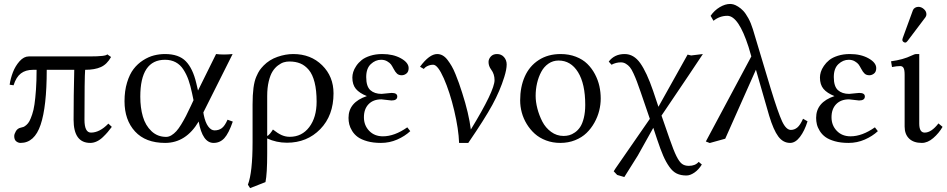

<svg xmlns="http://www.w3.org/2000/svg" viewBox="-20 -718 4841 981"><path d="M437.5 -429.7Q522.9 -429.7 527.8 -440.4L547.4 -426.8Q526.9 -389.6 495.6 -375.5Q464.4 -361.3 415 -361.3Q411.6 -319.8 411.6 -106.4Q411.6 -40.5 444.8 -40.5Q489.3 -40.5 533.7 -86.4L551.3 -69.8Q539.6 -54.2 530.3 -43.2Q521 -32.2 506.1 -17.8Q491.2 -3.4 474.6 4.4Q458 12.2 441.4 12.2Q356 12.2 356 -106.4Q356 -227.5 359.4 -361.3H218.8Q218.8 -173.3 187.5 -80.6Q156.2 12.2 85 12.2Q73.2 12.2 63 4.2Q52.7 -3.9 52.7 -22.5Q52.7 -33.2 61.3 -47.9Q69.8 -62.5 86.9 -65.9Q94.7 -67.4 100.3 -69.6Q106 -71.8 115 -79.6Q124 -87.4 130.4 -99.1Q136.7 -110.8 144.3 -133.1Q151.9 -155.3 156.2 -185.1Q160.6 -214.8 163.8 -260Q167 -305.2 167 -361.3H148.9Q110.8 -361.3 86.7 -342.8Q62.5 -324.2 49.3 -282.2L29.3 -285.2Q33.7 -316.9 46.1 -349.1Q58.6 -381.3 80.3 -405.5Q102.1 -429.7 127 -429.7Z M991.7 -255.4 1084 -441.9Q1102.5 -439.5 1124.5 -439.5Q1144 -439.5 1168.5 -441.9L1019 -143.6L1021 -131.3Q1028.8 -92.3 1043.7 -72Q1058.6 -51.8 1076.2 -51.8Q1097.7 -51.8 1113 -63Q1128.4 -74.2 1142.6 -106.4L1169.4 -96.7Q1148.4 -36.1 1126.2 -12Q1104 12.2 1071.3 12.2Q1014.6 12.2 995.1 -97.2Q930.2 12.2 823.7 12.2Q723.6 12.2 669.9 -46.4Q616.2 -105 616.2 -200.7Q616.2 -253.9 629.2 -296.4Q642.1 -338.9 662.6 -365.5Q683.1 -392.1 710.9 -409.9Q738.8 -427.7 766.6 -434.8Q794.4 -441.9 823.2 -441.9Q893.6 -441.9 929.4 -405Q965.3 -368.2 982.9 -293ZM968.8 -206.1 961.4 -241.2Q953.1 -280.8 943.1 -309.3Q933.1 -337.9 917.2 -362.5Q901.4 -387.2 877.7 -399.9Q854 -412.6 823.2 -412.6Q696.8 -412.6 696.8 -224.1Q696.8 -167.5 710 -122.3Q723.1 -77.1 753.9 -47.9Q784.7 -18.6 829.1 -18.6Q842.3 -18.6 855.7 -26.6Q869.1 -34.7 880.9 -47.6Q892.6 -60.5 905.8 -82Q918.9 -103.5 930.4 -125.7Q941.9 -147.9 956.1 -178.7Z M1597.7 -198.7Q1597.7 -256.3 1587.4 -297.1Q1577.1 -337.9 1557.9 -360.8Q1538.6 -383.8 1514.4 -393.8Q1490.2 -403.8 1458.5 -403.8Q1443.8 -403.8 1429.9 -399.7Q1416 -395.5 1400.1 -383.5Q1384.3 -371.6 1372.6 -353Q1360.8 -334.5 1353 -302Q1345.2 -269.5 1345.2 -227.5V-23.4Q1351.1 -24.9 1360.1 -35.9Q1369.1 -46.9 1374.5 -56.2Q1399.9 -36.1 1419.4 -27.6Q1439 -19 1460.4 -19Q1522.5 -19 1560.1 -68.6Q1597.7 -118.2 1597.7 -198.7ZM1336.4 212.4 1257.8 243.2 1246.6 225.6Q1270.5 163.6 1270.5 7.3V-184.1Q1270.5 -233.4 1275.1 -268.8Q1279.8 -304.2 1289.6 -326.4Q1299.3 -348.6 1306.9 -359.4Q1314.5 -370.1 1327.1 -383.3Q1356.4 -413.1 1397.7 -427.5Q1439 -441.9 1478 -441.9Q1567.9 -441.9 1626 -384.5Q1684.1 -327.1 1684.1 -241.2Q1684.1 -127.9 1616.5 -58.3Q1548.8 11.2 1446.3 11.2Q1392.1 11.2 1345.2 -10.7V66.4Q1345.2 169.9 1336.4 212.4Z M1839.4 -118.7Q1839.4 -77.6 1866.2 -49.6Q1893.1 -21.5 1936.5 -21.5Q1995.6 -21.5 2061 -67.4L2076.2 -47.9Q2048.3 -22 2009.3 -4.9Q1970.2 12.2 1926.3 12.2Q1886.7 12.2 1856.4 3.7Q1826.2 -4.9 1808.3 -17.8Q1790.5 -30.8 1779.5 -48.6Q1768.6 -66.4 1764.6 -82.5Q1760.7 -98.6 1760.7 -115.7Q1760.7 -195.8 1854.5 -227.1Q1816.4 -242.2 1798.3 -263.9Q1780.3 -285.6 1780.3 -321.8Q1780.3 -335 1784.7 -349.9Q1789.1 -364.7 1800.3 -381.3Q1811.5 -397.9 1827.9 -411.1Q1844.2 -424.3 1871.8 -433.1Q1899.4 -441.9 1933.1 -441.9Q1989.3 -441.9 2028.6 -419.9Q2067.9 -397.9 2067.9 -370.1Q2067.9 -351.1 2056.6 -342.3Q2045.4 -333.5 2032.7 -333.5Q2017.6 -333.5 2008.5 -341.8Q1999.5 -350.1 1991.2 -366.2Q1983.4 -380.9 1977.8 -388.7Q1972.2 -396.5 1958.7 -404.5Q1945.3 -412.6 1927.2 -412.6Q1898.4 -412.6 1874.8 -390.6Q1851.1 -368.7 1851.1 -324.2Q1851.1 -276.4 1872.3 -257.3Q1893.6 -238.3 1929.7 -238.3Q1930.2 -238.3 1941.9 -239.5Q1953.6 -240.7 1966.1 -241.9Q1978.5 -243.2 1981 -243.2Q2009.8 -243.2 2009.8 -225.1Q2009.8 -204.6 1980 -204.6Q1976.1 -204.6 1954.6 -207.5Q1933.1 -210.4 1928.7 -210.4Q1887.2 -210.4 1863.3 -185.8Q1839.4 -161.1 1839.4 -118.7Z M2519.5 -441.9Q2541.5 -441.9 2555.2 -426.3Q2568.8 -410.6 2568.8 -388.7Q2568.8 -363.8 2556.6 -324.7Q2534.7 -253.9 2495.6 -182.1Q2456.5 -110.4 2372.6 12.2H2325.7Q2323.2 -58.1 2300.8 -153.1Q2278.3 -248 2247.6 -317.6Q2216.8 -387.2 2193.4 -387.2Q2178.7 -387.2 2165.3 -381.1Q2151.9 -375 2145.5 -365.7L2126 -377Q2173.8 -441.9 2213.9 -441.9Q2228.5 -441.9 2241.7 -434.6Q2254.9 -427.2 2266.6 -411.9Q2278.3 -396.5 2287.8 -380.1Q2297.4 -363.8 2307.6 -338.4Q2317.9 -313 2325 -293Q2332 -272.9 2341.3 -244.1Q2375.5 -138.2 2385.7 -56.2Q2506.8 -254.4 2506.8 -308.6Q2506.8 -339.4 2489.7 -362.3Q2476.1 -380.4 2476.1 -401.4Q2476.1 -416 2487.5 -429Q2499 -441.9 2519.5 -441.9Z M2637.7 -205.1Q2637.7 -273.9 2661.4 -327.1Q2685.1 -380.4 2732.4 -411.1Q2779.8 -441.9 2844.2 -441.9Q2887.2 -441.9 2922.4 -428.2Q2957.5 -414.6 2980.7 -391.8Q3003.9 -369.1 3019.8 -339.1Q3035.6 -309.1 3042.5 -277.8Q3049.3 -246.6 3049.3 -214.4Q3049.3 -183.6 3041.5 -152.3Q3033.7 -121.1 3017.1 -91.3Q3000.5 -61.5 2976.8 -38.6Q2953.1 -15.6 2918.5 -1.7Q2883.8 12.2 2842.8 12.2Q2803.7 12.2 2770 -0.5Q2736.3 -13.2 2712.4 -34.7Q2688.5 -56.2 2671.4 -84.2Q2654.3 -112.3 2646 -143.1Q2637.7 -173.8 2637.7 -205.1ZM2834 -408.7Q2805.2 -408.7 2782.2 -392.8Q2759.3 -377 2745.4 -350.8Q2731.4 -324.7 2724.1 -293.2Q2716.8 -261.7 2716.8 -228Q2716.8 -197.8 2725.6 -163.6Q2734.4 -129.4 2750.7 -97.4Q2767.1 -65.4 2795.7 -44.4Q2824.2 -23.4 2859.4 -23.4Q2874.5 -23.4 2888.4 -27.1Q2902.3 -30.8 2917.7 -41.5Q2933.1 -52.2 2944.3 -69.1Q2955.6 -85.9 2962.9 -115.2Q2970.2 -144.5 2970.2 -182.1Q2970.2 -290 2933.3 -349.4Q2896.5 -408.7 2834 -408.7Z M3253.4 -247.6Q3241.2 -282.7 3234.1 -301.5Q3227.1 -320.3 3217 -342.3Q3207 -364.3 3198.2 -374.8Q3189.5 -385.3 3177.7 -392.3Q3166 -399.4 3152.3 -399.4Q3127.4 -399.4 3104.5 -387.2L3090.3 -403.3Q3119.6 -441.9 3171.4 -441.9Q3218.3 -441.9 3251.2 -395.5Q3284.2 -349.1 3316.9 -253.9L3344.2 -172.4L3493.2 -439L3511.2 -434.6L3571.3 -441.9L3497.6 -331.5L3359.9 -127.4L3400.9 -9.3Q3421.9 51.3 3436.3 80.1Q3450.7 108.9 3464.4 119.1Q3478 129.4 3499.5 129.4Q3532.7 129.4 3549.8 108.9L3565.9 122.6Q3549.8 148.9 3528.1 163.8Q3506.3 178.7 3487.3 178.7Q3458.5 178.7 3437.7 168.7Q3417 158.7 3399.7 134Q3382.3 109.4 3368.7 77.9Q3355 46.4 3337.4 -6.3L3317.9 -64.9L3238.8 76.7L3169.9 186.5L3133.3 175.8L3115.7 157.2L3124.5 143.1L3300.3 -110.8Z M4106 -98.1Q4090.8 -49.3 4067.4 -18.6Q4043.9 12.2 4017.1 12.2Q3981 12.2 3956.5 -20.8Q3932.1 -53.7 3910.2 -126L3842.3 -361.8L3685.5 -9.3L3606.4 12.7L3586.4 4.9L3818.8 -429.7L3804.7 -478Q3753.4 -637.2 3696.3 -637.2Q3657.2 -637.2 3625.5 -611.8L3610.8 -637.2Q3629.9 -665 3657.5 -681.4Q3685.1 -697.8 3710.4 -697.8Q3718.3 -697.8 3727.8 -695.3Q3737.3 -692.9 3751.2 -684.3Q3765.1 -675.8 3777.6 -662.6Q3790 -649.4 3803.5 -625Q3816.9 -600.6 3826.7 -568.8L3917 -268.1Q3955.6 -141.6 3976.1 -97.9Q3996.6 -54.2 4021 -54.2Q4039.1 -54.2 4054 -66.7Q4068.8 -79.1 4083 -111.3Z M4228.5 -118.7Q4228.5 -77.6 4255.4 -49.6Q4282.2 -21.5 4325.7 -21.5Q4384.8 -21.5 4450.2 -67.4L4465.3 -47.9Q4437.5 -22 4398.4 -4.9Q4359.4 12.2 4315.4 12.2Q4275.9 12.2 4245.6 3.7Q4215.3 -4.9 4197.5 -17.8Q4179.7 -30.8 4168.7 -48.6Q4157.7 -66.4 4153.8 -82.5Q4149.9 -98.6 4149.9 -115.7Q4149.9 -195.8 4243.7 -227.1Q4205.6 -242.2 4187.5 -263.9Q4169.4 -285.6 4169.4 -321.8Q4169.4 -335 4173.8 -349.9Q4178.2 -364.7 4189.5 -381.3Q4200.7 -397.9 4217 -411.1Q4233.4 -424.3 4261 -433.1Q4288.6 -441.9 4322.3 -441.9Q4378.4 -441.9 4417.7 -419.9Q4457 -397.9 4457 -370.1Q4457 -351.1 4445.8 -342.3Q4434.6 -333.5 4421.9 -333.5Q4406.7 -333.5 4397.7 -341.8Q4388.7 -350.1 4380.4 -366.2Q4372.6 -380.9 4366.9 -388.7Q4361.3 -396.5 4347.9 -404.5Q4334.5 -412.6 4316.4 -412.6Q4287.6 -412.6 4263.9 -390.6Q4240.2 -368.7 4240.2 -324.2Q4240.2 -276.4 4261.5 -257.3Q4282.7 -238.3 4318.8 -238.3Q4319.3 -238.3 4331.1 -239.5Q4342.8 -240.7 4355.2 -241.9Q4367.7 -243.2 4370.1 -243.2Q4398.9 -243.2 4398.9 -225.1Q4398.9 -204.6 4369.1 -204.6Q4365.2 -204.6 4343.8 -207.5Q4322.3 -210.4 4317.9 -210.4Q4276.4 -210.4 4252.4 -185.8Q4228.5 -161.1 4228.5 -118.7Z M4672.4 -683.1Q4687.5 -683.1 4700.4 -671.6Q4713.4 -660.2 4713.4 -645Q4713.4 -636.7 4708.5 -629.9L4616.7 -508.3Q4610.8 -500.5 4605.5 -500.5Q4599.6 -500.5 4595 -504.6Q4590.3 -508.8 4590.3 -514.2Q4590.3 -516.6 4592.3 -523.4L4644.5 -666Q4647.5 -673.8 4655.5 -678.5Q4663.6 -683.1 4672.4 -683.1ZM4676.8 -441.9V-86.4Q4676.8 -40.5 4704.6 -40.5Q4738.8 -40.5 4774.9 -87.4L4795.9 -69.8Q4777.3 -37.6 4748.5 -12.7Q4719.7 12.2 4689.9 12.2Q4647.9 12.2 4625 -10Q4602.1 -32.2 4602.1 -71.3V-335.4Q4602.1 -361.8 4596.4 -371.1Q4590.8 -380.4 4579.6 -380.4Q4562 -380.4 4537.6 -375.5L4532.7 -404.8Q4594.7 -413.1 4637.7 -434.1Q4653.3 -441.9 4661.6 -441.9Z"/></svg>

Font: Libertinage
Style: b
Weight: 400
Designer: OSP
Foundry: OSP
Version: Version 1.0; 2008; OFL relea